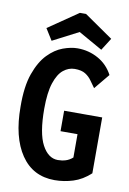

<svg xmlns="http://www.w3.org/2000/svg" viewBox="-91 -858 619 924"><g transform="rotate(10 219.0 -396.0)"><path d="M242 11Q136 11 78 -74.5Q20 -160 20 -309Q19 -408 41.5 -471Q64 -534 98.5 -569.5Q133 -605 171.5 -619Q210 -633 242 -633Q297 -633 343.5 -607Q390 -581 415 -533L353 -458Q341 -474 329 -491.5Q317 -509 298 -521Q279 -533 246 -533Q216 -533 190.5 -512.5Q165 -492 149.5 -445Q134 -398 134 -319Q134 -199 164 -143Q194 -87 241 -87Q261 -87 279 -92.5Q297 -98 313 -112V-226H230V-326H416V-53Q377 -17 332.5 -3Q288 11 242 11ZM112 -647 77 -703 223 -803H253L393 -706L355 -646L238 -712Z"/></g></svg>

Font: Inconsolata SemiCondensed ExtraBold
Style: Regular
Weight: 800
Width: 4
Monospace: yes
Designer: Raph Levien, Cyreal, Brenton Simpson
Foundry: Raph Levien, Cyreal, Google
Version: Version 3.100; ttfautohint (v1.8.4.7-5d5b)